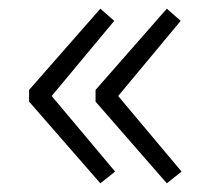

<svg xmlns="http://www.w3.org/2000/svg" viewBox="-20 -500 490 442"><path d="M211 -78 245 -105 99 -279 243 -452 211 -480 47 -293V-266ZM364 -78 398 -105 252 -279 396 -452 364 -480 200 -293V-266Z"/></svg>

Font: Spoqa Han Sans Neo Light
Style: Regular
Weight: 300
Designer: [Spoqa Han Sans Neo] Dong-huui Kim  Younghwa Kang  Yujin Lee  [Noto Sans] Ryoko NISHIZUKA  (kana & ideographs); Paul D. 
Foundry: Spoqa (http://www.spoqa-han-sans.com)
Version: Version 1.000